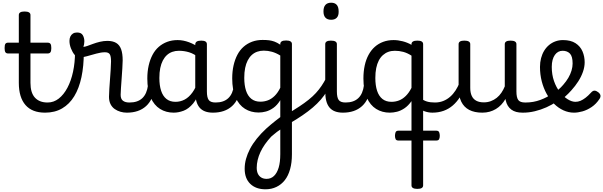

<svg xmlns="http://www.w3.org/2000/svg" viewBox="-20 -815 4455 1418"><path d="M313 17Q265 17 229 3Q193 -11 168.5 -39Q144 -67 131.5 -108Q119 -149 119 -203V-420H41Q26 -420 20 -429Q14 -438 14 -460Q14 -483 20 -491.5Q26 -500 41 -500H119V-704Q119 -717 129.5 -723.5Q140 -730 161 -730Q183 -730 194 -723.5Q205 -717 205 -704V-500H331Q346 -500 352.5 -491.5Q359 -483 359 -460Q359 -438 352.5 -429Q346 -420 331 -420H205V-203Q205 -167 213 -140Q221 -113 237 -95Q253 -77 276.5 -67.5Q300 -58 331 -58Q345 -58 352 -46.5Q359 -35 357.5 -20.5Q356 -6 345 5.5Q334 17 313 17Z M313 17Q294 17 287.5 5.5Q281 -6 285 -20.5Q289 -35 301 -46.5Q313 -58 332 -58Q377 -58 414 -87Q451 -116 478 -167Q505 -218 519.5 -285.5Q534 -353 534 -429Q534 -441 544 -446.5Q554 -452 566.5 -452Q579 -452 589 -446.5Q599 -441 599 -429Q599 -327 581.5 -245Q564 -163 528.5 -104.5Q493 -46 439 -14.5Q385 17 313 17Z M916 17Q893 17 870 10.5Q847 4 827.5 -9.5Q808 -23 796.5 -45.5Q785 -68 785 -100Q785 -125 787.5 -159Q790 -193 792.5 -230.5Q795 -268 797.5 -302Q800 -336 800 -361Q800 -400 790.5 -414.5Q781 -429 755 -429Q727 -429 691 -419Q655 -409 621 -399.5Q587 -390 566 -390Q548 -390 531.5 -409.5Q515 -429 504 -457.5Q493 -486 493 -513Q493 -531 499.5 -545Q506 -559 518.5 -567Q531 -575 549 -575Q580 -575 591.5 -555Q603 -535 603 -510Q603 -499 601 -488Q599 -477 596 -469Q606 -469 624.5 -475.5Q643 -482 667 -491Q691 -500 718.5 -506.5Q746 -513 773 -513Q813 -513 838 -498Q863 -483 874.5 -451.5Q886 -420 886 -369Q886 -346 883.5 -310.5Q881 -275 878.5 -237Q876 -199 873.5 -166Q871 -133 871 -115Q871 -84 888 -71Q905 -58 935 -58Q949 -58 956 -46.5Q963 -35 961.5 -20.5Q960 -6 949 5.5Q938 17 916 17Z M918 17Q904 17 897.5 5.5Q891 -6 892.5 -20.5Q894 -35 905 -46.5Q916 -58 937 -58Q967 -58 990.5 -66Q1014 -74 1031 -90Q1048 -106 1058.5 -130Q1069 -154 1073 -186Q1075 -201 1088 -205.5Q1101 -210 1113.5 -205.5Q1126 -201 1124 -186Q1120 -133 1103 -94.5Q1086 -56 1059 -31.5Q1032 -7 996.5 5Q961 17 918 17Z M1263 17Q1206 17 1162 -10.5Q1118 -38 1093 -94Q1068 -150 1068 -235Q1068 -287 1078 -331Q1088 -375 1106.5 -410Q1125 -445 1152.5 -469Q1180 -493 1215 -506Q1250 -519 1292 -519Q1333 -519 1376 -503Q1419 -487 1453 -461V-386Q1413 -418 1376.5 -429Q1340 -440 1301 -440Q1275 -440 1252.5 -432Q1230 -424 1212.5 -408Q1195 -392 1182.5 -368Q1170 -344 1163.5 -312Q1157 -280 1157 -239Q1157 -184 1170 -144.5Q1183 -105 1209.5 -84Q1236 -63 1276 -63Q1312 -63 1343.5 -79.5Q1375 -96 1401.5 -132.5Q1428 -169 1447 -229L1463 -168Q1440 -91 1406.5 -51Q1373 -11 1335.5 3Q1298 17 1263 17ZM1553 17Q1519 17 1494 7.5Q1469 -2 1453 -21.5Q1437 -41 1429.5 -70.5Q1422 -100 1422 -140V-486Q1422 -501 1433 -508Q1444 -515 1466 -515Q1487 -515 1497.5 -508.5Q1508 -502 1508 -488V-140Q1508 -95 1521.5 -76.5Q1535 -58 1572 -58Q1581 -58 1585.5 -46.5Q1590 -35 1588.5 -20.5Q1587 -6 1578.5 5.5Q1570 17 1553 17Z M1553 17Q1539 17 1532.5 5.5Q1526 -6 1527.5 -20.5Q1529 -35 1540 -46.5Q1551 -58 1572 -58Q1602 -58 1625.5 -66Q1649 -74 1666 -90Q1683 -106 1693.5 -130Q1704 -154 1708 -186Q1710 -201 1723 -205.5Q1736 -210 1748.5 -205.5Q1761 -201 1759 -186Q1755 -133 1738 -94.5Q1721 -56 1694 -31.5Q1667 -7 1631.5 5Q1596 17 1553 17Z M1941 583Q1870 583 1828.5 543Q1787 503 1787 431Q1787 395 1797 358.5Q1807 322 1826.5 284.5Q1846 247 1876.5 209Q1907 171 1947 134Q1964 119 1981 104.5Q1998 90 2015.5 76.5Q2033 63 2050 50V-75Q2027 -38 1999.5 -18.5Q1972 1 1944.5 8.5Q1917 16 1890 16Q1833 16 1789 -11.5Q1745 -39 1720 -95Q1695 -151 1695 -236Q1695 -288 1705 -332Q1715 -376 1733.5 -411Q1752 -446 1779.5 -470Q1807 -494 1842 -507Q1877 -520 1919 -520Q1947 -520 1967 -517.5Q1987 -515 2006.5 -508Q2026 -501 2050 -485V-490Q2050 -503 2060.5 -509.5Q2071 -516 2093 -516Q2114 -516 2125 -509.5Q2136 -503 2136 -490V325Q2136 386 2122.5 434.5Q2109 483 2083.5 515.5Q2058 548 2021.5 565.5Q1985 583 1941 583ZM1949 506Q1981 506 2003.5 484.5Q2026 463 2038 423Q2050 383 2050 323V142Q2037 150 2025.5 159Q2014 168 2004 176.5Q1994 185 1983 194Q1957 222 1937 250.5Q1917 279 1903.5 308Q1890 337 1883 366.5Q1876 396 1876 424Q1876 450 1884.5 468Q1893 486 1909.5 496Q1926 506 1949 506ZM1903 -64Q1932 -64 1958.5 -74Q1985 -84 2008.5 -107Q2032 -130 2050 -167V-405Q2019 -424 1989 -432.5Q1959 -441 1928 -441Q1902 -441 1879.5 -433Q1857 -425 1839.5 -409Q1822 -393 1809.5 -369Q1797 -345 1790.5 -313Q1784 -281 1784 -240Q1784 -185 1797 -145.5Q1810 -106 1836.5 -85Q1863 -64 1903 -64Z M2118 97Q2110 102 2102.5 94Q2095 86 2091 72.5Q2087 59 2088.5 46Q2090 33 2099 28Q2150 -2 2189.5 -28Q2229 -54 2259.5 -78.5Q2290 -103 2313 -128Q2336 -153 2354.5 -180.5Q2373 -208 2389 -239Q2398 -255 2411.5 -255.5Q2425 -256 2433 -246.5Q2441 -237 2435 -223Q2418 -180 2397 -145Q2376 -110 2349.5 -79.5Q2323 -49 2289.5 -20.5Q2256 8 2213.5 37Q2171 66 2118 97Z M2513 17Q2479 17 2454 7.5Q2429 -2 2413 -21.5Q2397 -41 2389.5 -70.5Q2382 -100 2382 -140V-489Q2382 -502 2392.5 -508.5Q2403 -515 2424 -515Q2446 -515 2457 -508.5Q2468 -502 2468 -489V-140Q2468 -95 2481.5 -76.5Q2495 -58 2532 -58Q2546 -58 2553 -46.5Q2560 -35 2558.5 -20.5Q2557 -6 2546 5.5Q2535 17 2513 17ZM2426 -669Q2398 -669 2383.5 -684.5Q2369 -700 2369 -731Q2369 -763 2383.5 -779Q2398 -795 2426 -795Q2453 -795 2467 -779Q2481 -763 2481 -731Q2482 -700 2467.5 -684.5Q2453 -669 2426 -669Z M2513 17Q2499 17 2492.5 5.5Q2486 -6 2487.5 -20.5Q2489 -35 2500 -46.5Q2511 -58 2532 -58Q2562 -58 2585.5 -66Q2609 -74 2626 -90Q2643 -106 2653.5 -130Q2664 -154 2668 -186Q2670 -201 2683 -205.5Q2696 -210 2708.5 -205.5Q2721 -201 2719 -186Q2715 -133 2698 -94.5Q2681 -56 2654 -31.5Q2627 -7 2591.5 5Q2556 17 2513 17Z M3173 17Q3142 17 3112 5.5Q3082 -6 3066 -25L3084 -91Q3110 -72 3134 -65Q3158 -58 3192 -58Q3201 -58 3203 -46.5Q3205 -35 3201 -20.5Q3197 -6 3189.5 5.5Q3182 17 3173 17ZM2924 223Q2906 223 2901.5 212Q2897 201 2897 188Q2897 174 2901.5 162Q2906 150 2924 150H3201Q3219 150 3223.5 162Q3228 174 3228 188Q3228 201 3223.5 212Q3219 223 3201 223ZM2859 17Q2802 17 2758 -10.5Q2714 -38 2689 -94Q2664 -150 2664 -235Q2664 -287 2673.5 -331Q2683 -375 2702 -410Q2721 -445 2748 -469Q2775 -493 2810 -506Q2845 -519 2887 -519Q2920 -519 2954.5 -510Q2989 -501 3019 -484V-489Q3019 -502 3030 -508.5Q3041 -515 3062 -515Q3084 -515 3094.5 -508.5Q3105 -502 3105 -489V554Q3105 567 3094.5 573.5Q3084 580 3062 580Q3041 580 3030 573.5Q3019 567 3019 554V-68Q2995 -34 2967.5 -15.5Q2940 3 2912.5 10Q2885 17 2859 17ZM2752 -239Q2752 -184 2765 -144.5Q2778 -105 2804.5 -84Q2831 -63 2871 -63Q2900 -63 2926.5 -73Q2953 -83 2976.5 -106Q3000 -129 3019 -166V-404Q2988 -424 2958 -432Q2928 -440 2896 -440Q2870 -440 2848 -432Q2826 -424 2808 -408Q2790 -392 2777.5 -368Q2765 -344 2758.5 -312Q2752 -280 2752 -239Z M3173 17Q3159 17 3152.5 5.5Q3146 -6 3147.5 -20.5Q3149 -35 3160 -46.5Q3171 -58 3192 -58Q3225 -58 3253 -69Q3281 -80 3304 -100Q3327 -120 3344.5 -147Q3362 -174 3374 -205Q3380 -220 3391.5 -218.5Q3403 -217 3411.5 -207Q3420 -197 3417 -186Q3402 -138 3378.5 -100.5Q3355 -63 3324.5 -36.5Q3294 -10 3256 3.5Q3218 17 3173 17Z M3542 17Q3484 17 3445 -3.5Q3406 -24 3386.5 -64.5Q3367 -105 3367 -166V-489Q3367 -502 3377.5 -508.5Q3388 -515 3409 -515Q3431 -515 3442 -508.5Q3453 -502 3453 -489V-166Q3453 -131 3464 -107Q3475 -83 3497.5 -71Q3520 -59 3553 -59Q3581 -59 3605 -68Q3629 -77 3648.5 -92.5Q3668 -108 3683 -130Q3698 -152 3708 -177V-489Q3708 -502 3718.5 -508.5Q3729 -515 3751 -515Q3772 -515 3783 -508.5Q3794 -502 3794 -489V-140Q3794 -95 3807.5 -76.5Q3821 -58 3858 -58Q3872 -58 3879 -46.5Q3886 -35 3884.5 -20.5Q3883 -6 3872 5.5Q3861 17 3839 17Q3813 17 3792.5 11.5Q3772 6 3756.5 -5.5Q3741 -17 3730.5 -34Q3720 -51 3715 -74L3713 -84Q3699 -60 3681.5 -41.5Q3664 -23 3642.5 -10Q3621 3 3596 10Q3571 17 3542 17Z M3844 17Q3825 17 3818.5 5.5Q3812 -6 3816 -20.5Q3820 -35 3832 -46.5Q3844 -58 3863 -58Q3919 -58 3970.5 -77Q4022 -96 4059 -124Q4073 -133 4083 -128Q4093 -123 4098 -110.5Q4103 -98 4101.5 -84.5Q4100 -71 4089 -64Q4057 -41 4015.5 -22.5Q3974 -4 3930 6.5Q3886 17 3844 17Z M4060 -120Q4083 -135 4103.5 -152.5Q4124 -170 4140 -189Q4162 -214 4177.5 -240.5Q4193 -267 4201 -294Q4209 -321 4209 -346Q4209 -399 4189 -419.5Q4169 -440 4135 -440Q4118 -440 4103.5 -432.5Q4089 -425 4078 -409.5Q4067 -394 4061 -372Q4055 -350 4055 -321Q4055 -264 4071.5 -216.5Q4088 -169 4115 -135Q4142 -101 4172.5 -82Q4203 -63 4230 -63Q4249 -63 4267 -70.5Q4285 -78 4304.5 -93Q4324 -108 4344 -130Q4358 -146 4371 -145.5Q4384 -145 4398 -134Q4412 -123 4414.5 -111Q4417 -99 4408 -85Q4383 -47 4349.5 -24.5Q4316 -2 4282 7.5Q4248 17 4219 17Q4179 17 4141.5 0Q4104 -17 4072.5 -48Q4041 -79 4017.5 -121.5Q3994 -164 3981 -214.5Q3968 -265 3968 -321Q3968 -355 3976 -385.5Q3984 -416 3999 -440.5Q4014 -465 4035 -482.5Q4056 -500 4082 -509.5Q4108 -519 4138 -519Q4195 -519 4230.5 -496Q4266 -473 4282 -435.5Q4298 -398 4298 -355Q4298 -321 4285.5 -285Q4273 -249 4251 -214.5Q4229 -180 4200 -148Q4178 -123 4153 -101Q4128 -79 4099 -60Z"/></svg>

Font: Playwrite AR
Style: Regular
Weight: 400
Designer: Veronika Burian, José Scaglione
Foundry: TypeTogether
Version: Version 1.002